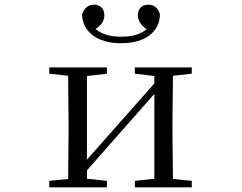

<svg xmlns="http://www.w3.org/2000/svg" viewBox="-20 -806 1040 826"><path d="M501 -620C606 -620 667 -670 668 -744C661 -771 643 -786 617 -786C592 -786 573 -769 573 -741C573 -717 587 -696 611 -680C582 -657 545 -648 501 -648C458 -648 420 -657 391 -681C415 -696 429 -717 429 -741C429 -769 410 -786 384 -786C360 -786 342 -771 333 -744C335 -671 396 -620 501 -620ZM560 -489 644 -479V-447L484 -266L354 -119V-479L440 -489V-516H192V-489L273 -480L275 -288V-229L273 -36L192 -28V0H440V-28L354 -37V-73L509 -249L644 -402V-37L560 -28V0H805V-28L724 -36L722 -229V-288L724 -480L805 -489V-516H560Z"/></svg>

Font: Harano Aji Mincho TW
Style: Regular
Weight: 400
Foundry: Masamichi Hosoda
Version: HaranoAjiMinchoTW-Regular version 20230610;ttx 4.39.4